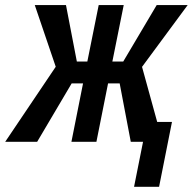

<svg xmlns="http://www.w3.org/2000/svg" viewBox="-45 -548 745 742"><path d="M417.5 -225.6H372.6L327.6 0H231L275.9 -225.6H231.9L98.6 0H-24.9L170.4 -290L89.4 -528.3H210L252 -310.1H292.5L336.4 -528.3H433.1L389.2 -310.1H431.2L560.5 -528.3H680.2L503.9 -289.6L562.5 -76.7H619.6L569.8 173.8H473.1L507.8 0H460.4Z"/></svg>

Font: RobotoCondensed-Italic
Style: Italic
Weight: 400
Designer: Google
Version: Version 1.200311; 2013